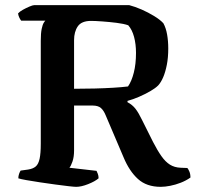

<svg xmlns="http://www.w3.org/2000/svg" viewBox="-20 -724 768 744"><path d="M275 0Q268 0 246 -2.5Q224 -5 194.5 -9Q165 -13 135 -17.5Q105 -22 82.5 -26Q60 -30 51 -33Q51 -42 54 -50.5Q57 -59 60 -63L89 -67Q108 -70 118.5 -79Q129 -88 133.5 -109Q138 -130 138 -167V-566Q138 -595 141.5 -612Q145 -629 150 -636.5Q155 -644 156 -644H62Q58 -649 54.5 -656.5Q51 -664 50 -672Q56 -679 68.5 -686Q81 -693 94 -698.5Q107 -704 112 -704H481Q504 -698 529 -687Q554 -676 577 -662Q600 -648 613 -634Q623 -616 627.5 -590.5Q632 -565 632 -536Q632 -501 626.5 -473Q621 -445 612.5 -425Q604 -405 593 -393Q582 -382 562 -370.5Q542 -359 519 -349Q496 -339 474 -333V-328Q493 -318 505 -302.5Q517 -287 530 -260L573 -174Q590 -141 605.5 -119Q621 -97 638.5 -86Q656 -75 680 -74L706 -73Q709 -70 713.5 -60Q718 -50 718 -36Q701 -24 680.5 -16Q660 -8 639.5 -4Q619 0 603 0Q548 0 514.5 -30.5Q481 -61 459 -114L390 -276Q382 -296 371 -305.5Q360 -315 339 -315H267V-141Q267 -116 261 -98.5Q255 -81 249 -74L354 -62Q356 -58 359 -50.5Q362 -43 362 -33Q348 -21 321.5 -10.5Q295 0 275 0ZM267 -380Q308 -380 346.5 -381Q385 -382 418.5 -384Q452 -386 476 -389Q490 -409 498.5 -442.5Q507 -476 507 -519Q507 -553 499.5 -581Q492 -609 477 -626Q460 -632 432 -635.5Q404 -639 376 -641Q348 -643 333 -643Q296 -643 281.5 -622Q267 -601 267 -568Z"/></svg>

Font: Texturina Medium 12pt SemiBold
Style: Regular
Weight: 600
Version: Version 1.002